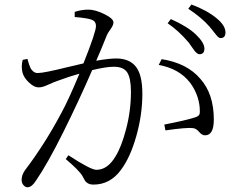

<svg xmlns="http://www.w3.org/2000/svg" viewBox="-20 -793 1040 837"><path d="M710.9 -691.4 724.6 -710Q798.8 -676.8 835 -641.6Q871.1 -606.4 871.1 -581.1Q871.1 -556.6 849.6 -556.6Q843.8 -556.6 837.9 -561.5Q832 -566.4 827.6 -572.3Q823.2 -578.1 815.4 -589.4Q807.6 -600.6 802.7 -607.4Q758.8 -659.2 710.9 -691.4ZM305.7 -718.8V-741.2Q335 -751 365.2 -751Q395.5 -751 435.1 -731.4Q474.6 -711.9 474.6 -695.3Q474.6 -683.6 462.4 -666.5Q450.2 -649.4 446.3 -640.6Q441.4 -628.9 434.6 -611.8Q427.7 -594.7 417.5 -570.3Q407.2 -545.9 399.4 -528.3Q456.1 -538.1 486.3 -538.1Q543.9 -538.1 572.3 -502.4Q600.6 -466.8 600.6 -383.8Q600.6 -293 574.2 -199.7Q547.9 -106.4 506.8 -51.8Q460 11.7 387.7 11.7Q372.1 11.7 362.8 5.9Q353.5 0 351.1 -4.4Q348.6 -8.8 338.9 -26.4Q325.2 -49.8 266.6 -99.6L278.3 -116.2Q375 -52.7 400.4 -52.7Q448.2 -52.7 482.4 -109.4Q508.8 -150.4 529.8 -230.5Q550.8 -310.5 550.8 -392.6Q550.8 -452.1 534.7 -477.1Q518.6 -502 476.6 -502Q442.4 -502 381.8 -487.3Q326.2 -358.4 256.8 -218.8Q187.5 -79.1 135.7 -3.9Q118.2 23.4 99.6 23.4Q90.8 23.4 82.5 14.2Q74.2 4.9 74.2 -8.8Q74.2 -30.3 88.9 -50.8Q174.8 -164.1 246.1 -297.9Q279.3 -358.4 326.2 -471.7Q286.1 -460.9 230.5 -440.4Q213.9 -434.6 195.8 -426.3Q177.7 -418 168 -415Q158.2 -412.1 147.5 -412.1Q128.9 -412.1 106.4 -433.1Q84 -454.1 78.1 -476.6Q71.3 -504.9 79.1 -532.2L99.6 -536.1Q100.6 -533.2 103 -524.4Q105.5 -515.6 106.9 -511.7Q108.4 -507.8 111.3 -500.5Q114.3 -493.2 117.2 -489.7Q120.1 -486.3 124 -482.4Q127.9 -478.5 133.3 -476.6Q138.7 -474.6 144.5 -474.6Q158.2 -474.6 189.9 -481Q221.7 -487.3 271 -499.5Q320.3 -511.7 343.8 -516.6Q398.4 -653.3 398.4 -679.7Q398.4 -699.2 381.8 -706.1Q365.2 -713.9 305.7 -718.8ZM671.9 -509.8 684.6 -535.2Q795.9 -517.6 853.5 -449.2Q912.1 -383.8 912.1 -271.5Q912.1 -203.1 874 -203.1Q860.4 -203.1 848.1 -217.8Q835.9 -232.4 822.3 -234.4Q796.9 -238.3 701.2 -224.6L696.3 -250Q792 -268.6 830.1 -281.2Q845.7 -286.1 849.1 -293.9Q852.5 -301.8 850.6 -323.2Q845.7 -381.8 808.6 -432.6Q760.7 -494.1 671.9 -509.8ZM800.8 -754.9 814.5 -773.4Q882.8 -748 924.8 -712.9Q962.9 -681.6 962.9 -651.4Q962.9 -627 941.4 -627Q935.5 -627 929.2 -633.3Q922.9 -639.6 912.1 -653.8Q901.4 -668 893.6 -676.8Q858.4 -716.8 800.8 -754.9Z"/></svg>

Font: GenYoMin TW TTF Light
Style: Regular
Weight: 300
Version: Version 1.300